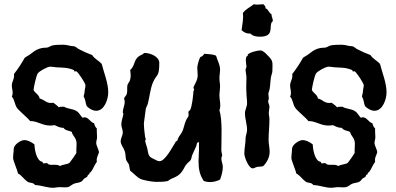

<svg xmlns="http://www.w3.org/2000/svg" viewBox="-20 -806 1875 910"><path d="M493 -368C493 -413 473 -460 462 -503C448 -519 428 -527 417 -545C395 -553 373 -563 352 -574C345 -578 337 -587 329 -587C312 -587 299 -594 280 -594C267 -594 239 -594 226 -590C217 -587 209 -580 199 -580C169 -580 149 -570 126 -551C118 -544 106 -539 97 -532C82 -505 65 -479 46 -455C50 -433 36 -420 36 -401C36 -389 40 -378 40 -366C40 -360 39 -354 36 -348C49 -335 49 -313 59 -297C66 -284 109 -250 123 -232C153 -234 181 -211 216 -211C224 -211 231 -211 239 -213C253 -206 265 -200 281 -200C289 -187 308 -187 320 -181C325 -159 343 -154 343 -124C343 -109 341 -95 342 -81C333 -66 321 -49 310 -35C303 -27 276 -27 265 -19C257 -24 248 -25 239 -25C231 -25 221 -24 213 -26C207 -27 208 -33 199 -33C196 -33 188 -31 184 -32L181 -39C178 -41 175 -40 172 -42C151 -55 144 -100 143 -122C129 -132 113 -142 95 -142C78 -142 45 -120 45 -100C45 -85 42 -71 42 -57C42 -45 64 4 65 16C83 25 94 44 110 55C121 63 137 57 146 71C175 72 203 84 231 84C242 84 252 81 263 81C275 81 289 83 301 81C311 79 320 69 330 65C341 60 355 61 365 55C372 51 375 43 381 39C393 31 391 38 397 23L404 19V13L410 10C422 -5 427 -24 439 -39C436 -60 444 -66 449 -84C448 -99 436 -115 436 -129C436 -137 440 -146 440 -156C440 -169 438 -183 439 -197C432 -203 428 -213 426 -222C408 -226 400 -250 381 -250C378 -250 375 -249 371 -248C361 -258 355 -273 342 -280C325 -291 302 -289 284 -300H272C267 -300 262 -300 259 -297C252 -306 241 -312 233 -319C199 -313 194 -333 168 -339C165 -358 146 -364 139 -380C140 -393 152 -449 159 -458C166 -469 205 -490 218 -490C228 -490 237 -488 246 -487C278 -485 298 -487 330 -474L333 -468L334 -467C337 -467 340 -469 342 -468C350 -464 385 -412 385 -402C385 -391 381 -382 381 -372C381 -363 377 -357 377 -350C377 -348 377 -346 378 -345C386 -332 385 -317 391 -303C403 -291 419 -281 436 -281C475 -281 493 -336 493 -368Z M1036 -15C1036 -29 1029 -42 1029 -55C1029 -59 1031 -64 1033 -68C1033 -76 1029 -86 1029 -95C1029 -150 1035 -234 1020 -284C1023 -291 1024 -299 1024 -306C1024 -322 1020 -338 1020 -354C1020 -368 1023 -382 1023 -397C1023 -410 1020 -422 1020 -435C1020 -449 1023 -463 1023 -476C1023 -500 1010 -520 1004 -542C988 -550 966 -549 949 -551C943 -548 948 -543 929 -535C924 -527 915 -496 915 -485C915 -473 917 -461 917 -449C917 -422 897 -400 897 -390C897 -387 898 -385 900 -384C901 -380 898 -378 897 -374C895 -350 891 -305 881 -284L875 -280C874 -278 873 -275 873 -272C873 -266 876 -258 871 -251C855 -230 855 -211 846 -187C840 -173 829 -162 823 -148C824 -137 812 -138 810 -129C796 -108 763 -42 736 -42C727 -42 718 -48 710 -52C680 -64 684 -77 678 -103C676 -111 668 -133 668 -139C668 -142 671 -143 671 -145C671 -150 669 -151 668 -155C665 -176 662 -201 662 -222L671 -290C673 -299 679 -307 681 -316C689 -347 692 -383 704 -413C722 -457 735 -438 735 -508C735 -538 692 -555 666 -555C661 -555 659 -550 655 -548C608 -529 626 -500 597 -474C599 -459 601 -444 597 -429C595 -419 587 -412 584 -403C581 -389 585 -375 581 -361C579 -353 570 -347 568 -339C570 -334 571 -329 571 -323C571 -306 562 -290 562 -274C562 -272 563 -269 565 -268C563 -250 555 -234 555 -216C555 -203 562 -192 562 -179C562 -164 552 -151 552 -136C552 -120 566 -106 571 -90C576 -77 574 -62 578 -48C581 -40 588 -34 591 -26C594 -16 594 -6 597 3C612 14 630 35 646 42C661 49 703 56 720 56C736 56 759 56 775 52C780 50 785 44 791 42C819 30 833 24 849 -3C854 -13 860 -24 868 -32C873 -37 881 -43 884 -48C888 -55 888 -64 891 -71C897 -85 904 -99 910 -113C913 -120 911 -133 923 -132V-117C924 -92 921 -66 921 -41C921 -7 926 23 946 52C955 55 965 57 974 57C991 57 1008 53 1023 45C1030 26 1036 6 1036 -15Z M1273 -709C1273 -718 1267 -726 1267 -736V-738C1255 -745 1252 -762 1238 -767C1240 -777 1234 -779 1228 -786C1218 -786 1209 -784 1199 -784C1194 -784 1188 -785 1183 -786C1166 -772 1144 -763 1131 -744C1135 -716 1128 -691 1125 -663C1136 -653 1147 -647 1162 -647H1167C1177 -635 1196 -632 1211 -632C1279 -632 1256 -675 1267 -699C1269 -703 1273 -702 1273 -709ZM1271 -470C1271 -511 1277 -516 1248 -544C1239 -553 1227 -567 1214 -567C1200 -567 1163 -558 1154 -547V-541L1148 -538C1146 -532 1145 -527 1145 -521C1145 -511 1148 -500 1148 -489C1148 -485 1144 -481 1144 -476C1144 -464 1148 -451 1148 -439C1148 -415 1146 -391 1148 -367C1148 -350 1151 -334 1151 -317C1151 -300 1141 -285 1141 -270C1141 -244 1151 -216 1151 -190C1151 -176 1144 -164 1144 -151C1144 -126 1138 -103 1138 -78C1138 -62 1158 -8 1178 -8C1185 -8 1192 -14 1199 -15C1209 -17 1218 -15 1228 -19C1246 -38 1258 -61 1258 -87C1258 -106 1253 -124 1253 -143C1253 -175 1257 -208 1257 -241C1257 -251 1254 -260 1254 -270C1254 -280 1257 -290 1257 -300C1257 -310 1251 -318 1251 -325C1251 -330 1254 -335 1254 -341C1254 -348 1252 -354 1252 -361C1252 -364 1253 -367 1254 -370C1262 -392 1260 -415 1264 -438C1265 -449 1271 -459 1271 -470Z M1812 -368C1812 -413 1792 -460 1781 -503C1767 -519 1747 -527 1736 -545C1714 -553 1692 -563 1671 -574C1664 -578 1656 -587 1648 -587C1631 -587 1618 -594 1599 -594C1586 -594 1558 -594 1545 -590C1536 -587 1528 -580 1518 -580C1488 -580 1468 -570 1445 -551C1437 -544 1425 -539 1416 -532C1401 -505 1384 -479 1365 -455C1369 -433 1355 -420 1355 -401C1355 -389 1359 -378 1359 -366C1359 -360 1358 -354 1355 -348C1368 -335 1368 -313 1378 -297C1385 -284 1428 -250 1442 -232C1472 -234 1500 -211 1535 -211C1543 -211 1550 -211 1558 -213C1572 -206 1584 -200 1600 -200C1608 -187 1627 -187 1639 -181C1644 -159 1662 -154 1662 -124C1662 -109 1660 -95 1661 -81C1652 -66 1640 -49 1629 -35C1622 -27 1595 -27 1584 -19C1576 -24 1567 -25 1558 -25C1550 -25 1540 -24 1532 -26C1526 -27 1527 -33 1518 -33C1515 -33 1507 -31 1503 -32L1500 -39C1497 -41 1494 -40 1491 -42C1470 -55 1463 -100 1462 -122C1448 -132 1432 -142 1414 -142C1397 -142 1364 -120 1364 -100C1364 -85 1361 -71 1361 -57C1361 -45 1383 4 1384 16C1402 25 1413 44 1429 55C1440 63 1456 57 1465 71C1494 72 1522 84 1550 84C1561 84 1571 81 1582 81C1594 81 1608 83 1620 81C1630 79 1639 69 1649 65C1660 60 1674 61 1684 55C1691 51 1694 43 1700 39C1712 31 1710 38 1716 23L1723 19V13L1729 10C1741 -5 1746 -24 1758 -39C1755 -60 1763 -66 1768 -84C1767 -99 1755 -115 1755 -129C1755 -137 1759 -146 1759 -156C1759 -169 1757 -183 1758 -197C1751 -203 1747 -213 1745 -222C1727 -226 1719 -250 1700 -250C1697 -250 1694 -249 1690 -248C1680 -258 1674 -273 1661 -280C1644 -291 1621 -289 1603 -300H1591C1586 -300 1581 -300 1578 -297C1571 -306 1560 -312 1552 -319C1518 -313 1513 -333 1487 -339C1484 -358 1465 -364 1458 -380C1459 -393 1471 -449 1478 -458C1485 -469 1524 -490 1537 -490C1547 -490 1556 -488 1565 -487C1597 -485 1617 -487 1649 -474L1652 -468L1653 -467C1656 -467 1659 -469 1661 -468C1669 -464 1704 -412 1704 -402C1704 -391 1700 -382 1700 -372C1700 -363 1696 -357 1696 -350C1696 -348 1696 -346 1697 -345C1705 -332 1704 -317 1710 -303C1722 -291 1738 -281 1755 -281C1794 -281 1812 -336 1812 -368Z"/></svg>

Font: Margarine
Style: Regular
Weight: 400
Designer: Astigmatic (AOETI)
Foundry: Astigmatic (AOETI)
Version: Version 1.000